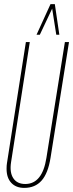

<svg xmlns="http://www.w3.org/2000/svg" viewBox="-20 -905 356 935"><path d="M98 10Q58 10 35 -14.5Q12 -39 12 -83Q12 -94 12.5 -98.5Q13 -103 14 -111L106 -700H125L34 -116Q26 -66 44.5 -37.5Q63 -9 103 -9Q186 -9 206 -136L296 -700H316L226 -136Q214 -61 182.5 -25.5Q151 10 98 10ZM158 -736 226 -885H247L269 -736H254L234 -863L174 -736Z"/></svg>

Font: Georama
Style: Italic
Weight: 400
Width: 2
Italic angle: -9°
Designer: Jean-Baptiste Levee
Foundry: Production Type
Version: Version 1.000